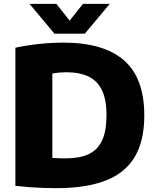

<svg xmlns="http://www.w3.org/2000/svg" viewBox="-20 -970 808 998"><path d="M273 8Q241 8 204.8 6.8Q168.5 5.5 131.5 2.8Q94.5 0 60 -4V-722Q96 -730 137.8 -736Q179.5 -742 223.5 -745.2Q267.5 -748.5 309.5 -748.5Q518 -748.5 624 -656.8Q730 -565 730 -370Q730 -237 679.8 -153.5Q629.5 -70 528 -31Q426.5 8 273 8ZM324.5 -147Q394.5 -147 441 -168.8Q487.5 -190.5 510.5 -239.5Q533.5 -288.5 533.5 -371Q533.5 -452.5 509.8 -501.5Q486 -550.5 439.5 -572.5Q393 -594.5 324 -594.5Q308 -594.5 288 -592.8Q268 -591 252 -587.5V-149Q271 -147.5 288.8 -147.2Q306.5 -147 324.5 -147ZM263 -795 133.5 -950H273L356 -845H328L411 -950H550.5L421 -795Z"/></svg>

Font: Encode Sans SC Condensed Thin ExtraBold
Style: Regular
Weight: 800
Version: Version 3.002